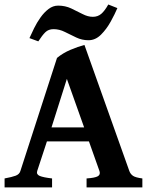

<svg xmlns="http://www.w3.org/2000/svg" viewBox="-20 -817 650 837"><path d="M184.6 -200.7 142.1 -71.3Q137.7 -56.6 153.3 -50Q168.9 -43.5 207 -39.1V0H0V-39.1Q31.7 -44.9 48.1 -51Q64.5 -57.1 68.8 -71.3L228.5 -564.5Q254.4 -585.9 287.4 -599.9Q320.3 -613.8 348.1 -621.1L543.9 -71.3Q548.8 -58.1 559.8 -50.5Q570.8 -43 600.6 -39.1V0H357.4V-39.1Q393.6 -41.5 406.2 -48.6Q418.9 -55.7 413.6 -71.3L367.7 -200.7ZM346.7 -261.7 271.5 -473.1 204.6 -261.7ZM491.7 -781.7Q481 -756.3 462.9 -723.4Q444.8 -690.4 420.4 -666Q396 -641.6 365.7 -641.6Q337.4 -641.6 312.3 -653.6Q287.1 -665.5 262.9 -677.7Q238.8 -689.9 213.4 -689.9Q191.4 -689.9 177.7 -676.5Q164.1 -663.1 147 -636.7L108.4 -650.9Q116.7 -669.9 128.7 -694.1Q140.6 -718.3 156.5 -740.7Q172.4 -763.2 191.7 -777.8Q210.9 -792.5 233.4 -792.5Q264.2 -792.5 290.3 -780.3Q316.4 -768.1 339.6 -755.9Q362.8 -743.7 384.8 -743.7Q406.2 -743.7 421.4 -756.6Q436.5 -769.5 452.1 -797.4Z"/></svg>

Font: Namdhinggo ExtraBold
Style: Regular
Weight: 800
Designer: Victor Gaultney
Foundry: SIL International
Version: Version 3.001